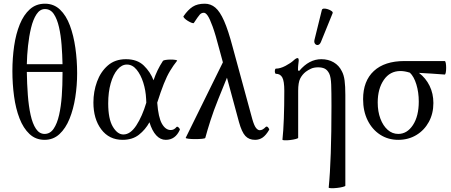

<svg xmlns="http://www.w3.org/2000/svg" viewBox="-20 -745 2438 1038"><path d="M221 11Q173 11 139.5 -20.5Q106 -52 85.5 -105Q65 -158 56 -224.5Q47 -291 47 -361Q47 -431 56.5 -496.5Q66 -562 87 -613.5Q108 -665 141.5 -695Q175 -725 223 -725Q271 -725 304.5 -693Q338 -661 358 -607Q378 -553 387.5 -486Q397 -419 397 -349Q397 -283 387 -219Q377 -155 356 -103Q335 -51 301.5 -20Q268 11 221 11ZM223 -696Q196 -696 177.5 -668Q159 -640 148 -594.5Q137 -549 131.5 -497.5Q126 -446 125 -398H318Q317 -449 313 -501.5Q309 -554 299 -598Q289 -642 271 -669Q253 -696 223 -696ZM221 -21Q251 -21 270 -49Q289 -77 299.5 -123.5Q310 -170 314 -227Q318 -284 318 -343Q318 -350 318 -356H125Q126 -291 130.5 -231Q135 -171 145.5 -123.5Q156 -76 174.5 -48.5Q193 -21 221 -21Z M643 11Q570 11 527.5 -45.5Q485 -102 485 -191Q485 -250 504.5 -303.5Q524 -357 563 -391Q602 -425 661 -425Q722 -425 757.5 -390.5Q793 -356 810 -311Q820 -340 832 -365Q844 -390 861 -416Q863 -419 875.5 -421Q888 -423 903.5 -423Q919 -423 929.5 -421Q940 -419 937 -416Q917 -391 899.5 -362Q882 -333 865.5 -291.5Q849 -250 830 -190Q836 -110 855.5 -76Q875 -42 903 -42Q921 -42 934 -58Q938 -63 946 -55.5Q954 -48 952 -43Q928 11 876 11Q847 11 824.5 -13.5Q802 -38 788 -84Q766 -44 731 -16.5Q696 11 643 11ZM565 -186Q565 -102 590 -60Q615 -18 647 -18Q685 -18 717 -67Q749 -116 771 -190Q770 -199 770 -210Q768 -256 754.5 -298.5Q741 -341 718.5 -368.5Q696 -396 666 -396Q638 -396 615 -369Q592 -342 578.5 -294.5Q565 -247 565 -186Z M984 0 1185 -408 1166 -478Q1145 -559 1129.5 -601.5Q1114 -644 1103 -660Q1092 -676 1082 -676Q1069 -676 1060 -666Q1051 -656 1028 -621Q1026 -618 1016.5 -621.5Q1007 -625 995.5 -632Q984 -639 977 -646.5Q970 -654 972 -657Q996 -692 1021.5 -708.5Q1047 -725 1087 -725Q1119 -725 1144 -704Q1169 -683 1191.5 -632Q1214 -581 1238 -490L1344 -101Q1354 -66 1364 -53.5Q1374 -41 1384 -41Q1392 -41 1399.5 -45Q1407 -49 1417 -59Q1423 -64 1430 -55.5Q1437 -47 1435 -43Q1418 -14 1400 -1.5Q1382 11 1359 11Q1326 11 1306.5 -10Q1287 -31 1272 -85L1207 -325L1160 -209Q1135 -147 1118 -94Q1101 -41 1090 0Q1089 4 1072 5.5Q1055 7 1034 7Q1013 7 998 5Q983 3 984 0Z M1757 269Q1772 120 1772 -173Q1772 -247 1770.5 -287.5Q1769 -328 1760 -347Q1750 -367 1735.5 -374Q1721 -381 1700 -381Q1677 -381 1661 -373.5Q1645 -366 1633 -357Q1614 -342 1603 -320.5Q1592 -299 1592 -254V0Q1592 3 1579 6.5Q1566 10 1549 12Q1532 14 1519.5 13.5Q1507 13 1507 10Q1512 -36 1514.5 -104Q1517 -172 1517 -254Q1517 -307 1506 -326.5Q1495 -346 1472 -346Q1468 -346 1466.5 -353Q1465 -360 1466.5 -367Q1468 -374 1472 -374Q1495 -374 1523.5 -389Q1552 -404 1568 -419Q1581 -431 1589 -431Q1595 -431 1595 -417Q1594 -406 1592.5 -395Q1591 -384 1591 -364L1598 -362Q1651 -425 1717 -425Q1755 -425 1784 -408Q1813 -391 1828 -360Q1839 -340 1843 -309.5Q1847 -279 1847 -232V259Q1847 262 1833.5 265.5Q1820 269 1802 271Q1784 273 1770.5 272.5Q1757 272 1757 269ZM1715 -518Q1709 -504 1699.5 -502Q1690 -500 1683.5 -508Q1677 -516 1680 -529L1720 -691Q1722 -698 1731.5 -698.5Q1741 -699 1753 -695Q1765 -691 1773 -685Q1781 -679 1778 -673Z M2133 11Q2078 11 2035 -17Q1992 -45 1967.5 -94.5Q1943 -144 1943 -209Q1943 -307 2001 -361Q2059 -415 2167 -415H2384Q2388 -415 2390 -404Q2392 -393 2392 -378.5Q2392 -364 2390 -353Q2388 -342 2384 -342Q2349 -345 2314.5 -347Q2280 -349 2245 -351Q2282 -323 2302.5 -281Q2323 -239 2323 -188Q2323 -131 2298.5 -86Q2274 -41 2231 -15Q2188 11 2133 11ZM2133 -21Q2181 -21 2212.5 -69Q2244 -117 2244 -196Q2244 -246 2231 -288.5Q2218 -331 2196 -352Q2168 -361 2145 -361Q2088 -361 2055 -313Q2022 -265 2022 -191Q2022 -142 2036.5 -103.5Q2051 -65 2076 -43Q2101 -21 2133 -21Z"/></svg>

Font: Junicode
Style: Regular
Weight: 400
Designer: Peter S. Baker
Version: Version 2.100; ttfautohint (v1.8.4)